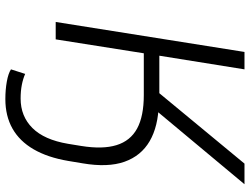

<svg xmlns="http://www.w3.org/2000/svg" viewBox="-128 -617 933 717"><g transform="rotate(90 338.5 -258.5)"><path d="M350 188Q315 188 284.5 182.5Q254 177 239 167L256 114Q274 122 297 126.5Q320 131 348 131Q414 131 458 87Q502 43 517 -46L525 -95Q538 -175 522 -227Q506 -279 460 -304Q414 -329 335 -329H179L127 0H62L174 -705H239L188 -387H342L314 -370L591 -705H668L381 -361L367 -385Q452 -383 507 -351Q562 -319 584 -257Q606 -195 590 -101L581 -47Q568 30 537.5 82.5Q507 135 460 161.5Q413 188 350 188Z"/></g></svg>

Font: Nunito Sans 10pt Light
Style: Italic
Weight: 300
Italic angle: -9°
Designer: Vernon Adams
Foundry: Vernon Adams
Version: Version 3.101;gftools[0.9.27]